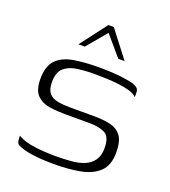

<svg xmlns="http://www.w3.org/2000/svg" viewBox="-111 -651 654 738"><g transform="rotate(20 216.0 -282.0)"><path d="M192 5Q177 5 151.5 4Q126 3 99.5 -1Q73 -5 53 -13Q45 -16 40.5 -19.5Q36 -23 34.5 -31Q33 -39 33 -53Q52 -41 81.5 -35Q111 -29 140.5 -27.5Q170 -26 188 -26Q221 -26 251.5 -28.5Q282 -31 305 -40.5Q328 -50 341.5 -69Q355 -88 355 -119Q355 -165 331.5 -177.5Q308 -190 267 -190H170Q136 -190 104.5 -194.5Q73 -199 52.5 -219Q32 -239 32 -286Q32 -338 57 -363.5Q82 -389 127 -396.5Q172 -404 231 -404Q253 -404 283.5 -402.5Q314 -401 343 -396Q361 -394 373 -389.5Q385 -385 391 -379Q397 -373 397 -361V-343Q387 -354 367 -360Q347 -366 321.5 -369Q296 -372 269.5 -373Q243 -374 220 -374Q185 -374 152 -369.5Q119 -365 98.5 -347.5Q78 -330 78 -289Q78 -258 91 -243.5Q104 -229 127 -225Q150 -221 179 -221H275Q312 -221 341 -214.5Q370 -208 386.5 -186.5Q403 -165 403 -118Q403 -66 375 -39.5Q347 -13 299.5 -4Q252 5 192 5ZM124 -460 207 -569H229L313 -460H287L218 -541L150 -460Z"/></g></svg>

Font: Genos Thin Light
Style: Regular
Weight: 300
Version: Version 1.010